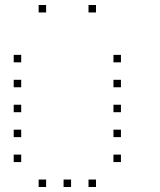

<svg xmlns="http://www.w3.org/2000/svg" viewBox="-20 -785 640 770"><path d="M136 -765Q135 -765 135 -765Q135 -765 135 -764V-736Q135 -735 135 -735Q135 -735 136 -735H164Q165 -735 165 -735Q165 -735 165 -736V-764Q165 -765 165 -765Q165 -765 164 -765ZM336 -765Q335 -765 335 -765Q335 -765 335 -764V-736Q335 -735 335 -735Q335 -735 336 -735H364Q365 -735 365 -735Q365 -735 365 -736V-764Q365 -765 365 -765Q365 -765 364 -765ZM36 -565Q35 -565 35 -565Q35 -565 35 -564V-536Q35 -535 35 -535Q35 -535 36 -535H64Q65 -535 65 -535Q65 -535 65 -536V-564Q65 -565 65 -565Q65 -565 64 -565ZM436 -565Q435 -565 435 -565Q435 -565 435 -564V-536Q435 -535 435 -535Q435 -535 436 -535H464Q465 -535 465 -535Q465 -535 465 -536V-564Q465 -565 465 -565Q465 -565 464 -565ZM36 -465Q35 -465 35 -465Q35 -465 35 -464V-436Q35 -435 35 -435Q35 -435 36 -435H64Q65 -435 65 -435Q65 -435 65 -436V-464Q65 -465 65 -465Q65 -465 64 -465ZM436 -465Q435 -465 435 -465Q435 -465 435 -464V-436Q435 -435 435 -435Q435 -435 436 -435H464Q465 -435 465 -435Q465 -435 465 -436V-464Q465 -465 465 -465Q465 -465 464 -465ZM36 -365Q35 -365 35 -365Q35 -365 35 -364V-336Q35 -335 35 -335Q35 -335 36 -335H64Q65 -335 65 -335Q65 -335 65 -336V-364Q65 -365 65 -365Q65 -365 64 -365ZM436 -365Q435 -365 435 -365Q435 -365 435 -364V-336Q435 -335 435 -335Q435 -335 436 -335H464Q465 -335 465 -335Q465 -335 465 -336V-364Q465 -365 465 -365Q465 -365 464 -365ZM36 -265Q35 -265 35 -265Q35 -265 35 -264V-236Q35 -235 35 -235Q35 -235 36 -235H64Q65 -235 65 -235Q65 -235 65 -236V-264Q65 -265 65 -265Q65 -265 64 -265ZM436 -265Q435 -265 435 -265Q435 -265 435 -264V-236Q435 -235 435 -235Q435 -235 436 -235H464Q465 -235 465 -235Q465 -235 465 -236V-264Q465 -265 465 -265Q465 -265 464 -265ZM36 -165Q35 -165 35 -165Q35 -165 35 -164V-136Q35 -135 35 -135Q35 -135 36 -135H64Q65 -135 65 -135Q65 -135 65 -136V-164Q65 -165 65 -165Q65 -165 64 -165ZM436 -165Q435 -165 435 -165Q435 -165 435 -164V-136Q435 -135 435 -135Q435 -135 436 -135H464Q465 -135 465 -135Q465 -135 465 -136V-164Q465 -165 465 -165Q465 -165 464 -165ZM136 -65Q135 -65 135 -65Q135 -65 135 -64V-36Q135 -35 135 -35Q135 -35 136 -35H164Q165 -35 165 -35Q165 -35 165 -36V-64Q165 -65 165 -65Q165 -65 164 -65ZM236 -65Q235 -65 235 -65Q235 -65 235 -64V-36Q235 -35 235 -35Q235 -35 236 -35H264Q265 -35 265 -35Q265 -35 265 -36V-64Q265 -65 265 -65Q265 -65 264 -65ZM336 -65Q335 -65 335 -65Q335 -65 335 -64V-36Q335 -35 335 -35Q335 -35 336 -35H364Q365 -35 365 -35Q365 -35 365 -36V-64Q365 -65 365 -65Q365 -65 364 -65Z"/></svg>

Font: Doto Black Thin
Style: Regular
Weight: 250
Monospace: yes
Version: Version 1.000